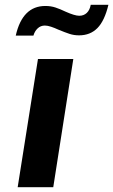

<svg xmlns="http://www.w3.org/2000/svg" viewBox="-20 -784 474 804"><path d="M139 -537H287L203 0H54ZM170 -759Q193 -759 212.5 -752.5Q232 -746 255 -735Q293 -718 312 -718Q331 -718 343.5 -730Q356 -742 360 -764H434Q418 -697 388 -666.5Q358 -636 311 -636Q290 -636 271.5 -642Q253 -648 224 -660Q209 -667 194 -672Q179 -677 168 -677Q150 -677 137.5 -665Q125 -653 120 -635H46Q74 -759 170 -759Z"/></svg>

Font: Exo
Style: Bold Italic
Weight: 700
Italic angle: -9°
Designer: Natanael Gama
Foundry: Natanael Gama
Version: Version 1.500; ttfautohint (v1.6)